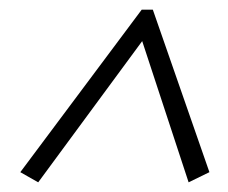

<svg xmlns="http://www.w3.org/2000/svg" viewBox="-20 -610 471 397"><path d="M59 -233 22 -254 273 -590H296L413 -254L370 -233L274 -525Z"/></svg>

Font: Piazzolla Thin ExtraLight
Style: Italic
Weight: 250
Italic angle: -11.3°
Version: Version 2.005